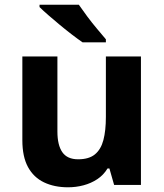

<svg xmlns="http://www.w3.org/2000/svg" viewBox="-20 -786 697 816"><path d="M579 -546V0H465L445 -70H437Q420 -42 393.5 -24.5Q367 -7 335 1.5Q303 10 269 10Q211 10 167 -11Q123 -32 99 -76Q75 -120 75 -190V-546H224V-227Q224 -169 245 -139Q266 -109 312 -109Q358 -109 383.5 -130Q409 -151 419.5 -191Q430 -231 430 -289V-546ZM315 -766Q330 -744 350.5 -716.5Q371 -689 392.5 -663.5Q414 -638 430 -619V-606H331Q312 -619 286.5 -638.5Q261 -658 234.5 -680Q208 -702 185 -722Q162 -742 148 -756V-766Z"/></svg>

Font: Noto Sans Armenian
Style: Regular
Weight: 400
Designer: Monotype Design Team
Foundry: Monotype Imaging Inc.
Version: Version 2.007